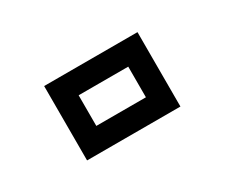

<svg xmlns="http://www.w3.org/2000/svg" viewBox="-45 -521 400 342"><g transform="rotate(-30 155.0 -349.5)"><path d="M251 -273H59V-426H251ZM206 -381H104V-318H206Z"/></g></svg>

Font: Geostar
Style: Regular
Weight: 400
Designer: Joe Prince
Foundry: Joe Prince
Version: Version 1.002